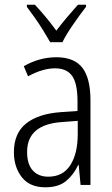

<svg xmlns="http://www.w3.org/2000/svg" viewBox="-20 -785 475 815"><path d="M219 -542Q295 -542 329.5 -497.5Q364 -453 364 -359V0H322L314 -85H312Q293 -44 261 -17Q229 10 172 10Q106 10 72.5 -33Q39 -76 39 -139Q39 -219 90.5 -260.5Q142 -302 238 -309L309 -314V-355Q309 -431 286 -463Q263 -495 214 -495Q161 -495 99 -461L81 -504Q112 -522 147 -532Q182 -542 219 -542ZM244 -267Q95 -257 95 -140Q95 -88 119 -61.5Q143 -35 185 -35Q247 -35 278.5 -84Q310 -133 310 -216V-272ZM193 -606Q180 -629 163 -656.5Q146 -684 127.5 -710Q109 -736 94 -756V-765H128Q149 -743 173.5 -713.5Q198 -684 219 -655Q242 -685 263.5 -710.5Q285 -736 311 -765H345V-756Q321 -725 291.5 -682.5Q262 -640 245 -606Z"/></svg>

Font: Noto Sans Sinhala UI Condensed Light
Style: Regular
Weight: 300
Width: 3
Designer: Jelle Bosma - Monotype Design Team
Foundry: Monotype Imaging Inc.
Version: Version 2.006; ttfautohint (v1.8.4.7-5d5b)